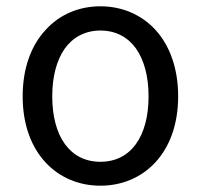

<svg xmlns="http://www.w3.org/2000/svg" viewBox="-20 -577 637 610"><path d="M125 -482C80 -434 52 -362 52 -271C52 -90 163 13 299 13C435 13 546 -90 546 -271C546 -362 518 -434 474 -482C429 -531 367 -557 299 -557C231 -557 169 -531 125 -482ZM412 -423C438 -386 452 -334 452 -271C452 -144 396 -63 299 -63C202 -63 146 -144 146 -271C146 -334 160 -386 186 -423C212 -459 251 -480 299 -480C348 -480 386 -459 412 -423Z"/></svg>

Font: GenSenRounded2 TW R
Style: Regular
Weight: 400
Version: Version 2.100;PS 2.1;hotconv 16.6.51;makeotf.lib2.5.65220 DE